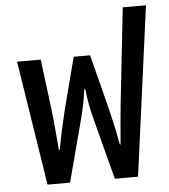

<svg xmlns="http://www.w3.org/2000/svg" viewBox="-53 -793 742 841"><g transform="rotate(-5 318.0 -372.5)"><path d="M122 0 36 -548H140L168 -326Q170 -313 172.5 -285Q175 -257 178.5 -221Q182 -185 185 -147H189Q197 -196 207.5 -241Q218 -286 228 -329L285 -548H357L413 -329Q424 -286 434 -241Q444 -196 453 -147H456Q461 -207 465 -252.5Q469 -298 472 -326L518 -745H620L520 0H418L346 -276Q339 -302 333.5 -331.5Q328 -361 323 -403H319Q313 -361 307.5 -334Q302 -307 294 -276L221 0Z"/></g></svg>

Font: Noto Sans Thai SemCond Med
Style: Regular
Weight: 500
Width: 4
Designer: Monotype Design Team
Foundry: Monotype Imaging Inc.
Version: Version 2.002; ttfautohint (v1.8.4.7-5d5b)